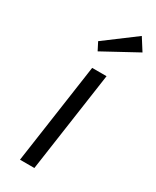

<svg xmlns="http://www.w3.org/2000/svg" viewBox="-196 -813 703 867"><g transform="rotate(30 155.0 -379.5)"><path d="M73 0 148 -522H223L148 0ZM132 -599 111 -640 270 -759 310 -696Z"/></g></svg>

Font: Lexend Light
Style: Italic
Weight: 300
Italic angle: -8.13011°
Designer: Bonnie Shaver-Troup, Thomas Jockin
Foundry: Lexend
Version: Version 1.007